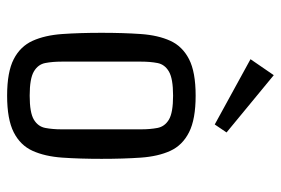

<svg xmlns="http://www.w3.org/2000/svg" viewBox="-148 -648 808 553"><g transform="rotate(90 256.5 -372.0)"><path d="M256 12Q188 12 151 -7Q114 -26 98 -61.5Q82 -97 78.5 -147Q75 -197 75 -260Q75 -323 78.5 -373Q82 -423 98 -458Q114 -493 151 -512Q188 -531 256 -531Q324 -531 361.5 -512Q399 -493 415 -458Q431 -423 434.5 -373Q438 -323 438 -260Q438 -197 434.5 -147Q431 -97 415 -61.5Q399 -26 361.5 -7Q324 12 256 12ZM353 -145V-374Q353 -400 349 -421Q345 -442 325 -454Q305 -466 256 -466Q207 -466 186.5 -454Q166 -442 162 -421Q158 -400 158 -374V-145Q158 -119 162 -98Q166 -77 186.5 -65Q207 -53 256 -53Q305 -53 325 -65Q345 -77 349 -98Q353 -119 353 -145ZM339 -586 151 -689 197 -756 362 -620Z"/></g></svg>

Font: Strait
Style: Regular
Weight: 400
Designer: Eduardo Rodriguez Tunni
Foundry: Eduardo Rodriguez Tunni
Version: Version 1.002; ttfautohint (v1.8.4.7-5d5b);gftools[0.9.23]